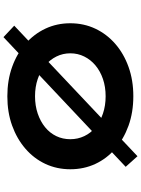

<svg xmlns="http://www.w3.org/2000/svg" viewBox="127 -905 812 1106"><g transform="rotate(-90 533.0 -352.0)"><path d="M186.1 34 125.1 -34 872.1 -738 938.1 -676ZM532.1 10Q438.9 10 362.4 -17.5Q285.9 -45 229.1 -94Q172.3 -143 141.6 -209.1Q111 -275.1 111 -352.9Q111 -430.6 141.9 -496.7Q172.9 -562.7 229.6 -611.7Q286.4 -660.7 362.7 -688.2Q438.9 -715.7 531.5 -715.7Q623.7 -715.7 700.4 -688.2Q777.1 -660.7 833.4 -611.7Q889.7 -562.7 920.9 -496.7Q952 -430.6 952 -353.4Q952 -275.1 920.9 -209.1Q889.7 -143 833.4 -94Q777.1 -45 700.4 -17.5Q623.7 10 532.1 10ZM531.5 -149.5Q585.7 -149.5 631 -165Q676.2 -180.5 709.2 -208.1Q742.2 -235.7 760.5 -272.8Q778.9 -309.8 778.9 -352.9Q778.9 -396 760.5 -433Q742.2 -470 709.2 -497.6Q676.2 -525.2 631 -540.7Q585.7 -556.2 531.5 -556.2Q477.3 -556.2 431.8 -540.7Q386.3 -525.2 353.1 -498.1Q319.8 -471 302 -434Q284.1 -397 284.1 -352.9Q284.1 -309.8 302 -272.3Q319.8 -234.7 353.1 -207.6Q386.3 -180.5 431.8 -165Q477.3 -149.5 531.5 -149.5Z"/></g></svg>

Font: Lexend Peta
Style: Regular
Weight: 400
Designer: Bonnie Shaver-Troup, Thomas Jockin
Foundry: Lexend
Version: Version 1.007